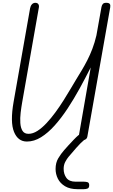

<svg xmlns="http://www.w3.org/2000/svg" viewBox="-20 -999 806 1368"><path d="M171.5 9.5Q108 9.5 79.8 -59.5Q51.5 -128.5 77 -273.5L194.5 -940.5Q197.5 -957 207.2 -968Q217 -979 232.5 -979Q247 -978.5 253.2 -969.2Q259.5 -960 257 -946L138.5 -273Q132 -236.5 127.2 -196.8Q122.5 -157 124.8 -122.8Q127 -88.5 140.2 -67Q153.5 -45.5 183 -45.5Q214 -45.5 246.5 -66.2Q279 -87 311.2 -121.5Q343.5 -156 374.5 -198.2Q405.5 -240.5 433.2 -284.5Q461 -328.5 484 -367.8Q507 -407 524 -435Q543 -466 563 -499.2Q583 -532.5 602.2 -570Q621.5 -607.5 638.2 -651.5Q655 -695.5 667 -747L703 -949Q705.5 -962 712.5 -970.5Q719.5 -979 736.5 -979Q756 -979 762 -971Q768 -963 765.5 -948L603 -29Q601 -14 591.2 -7Q581.5 0 570 0Q555.5 0 547 -8Q538.5 -16 542 -33.5L626.5 -518.5Q589 -444.5 547.8 -369.2Q506.5 -294 461.8 -226Q417 -158 369.5 -105Q322 -52 272.5 -21.2Q223 9.5 171.5 9.5ZM533.5 349Q478.5 349 443.5 328Q408.5 307 392.2 274Q376 241 376 205Q376 160.5 395.2 128.5Q414.5 96.5 436.5 71.5Q447.5 58.5 466.5 37.8Q485.5 17 505.2 -3.5Q525 -24 537.5 -34.5Q549 -43 553.2 -44Q557.5 -45 564 -45Q574 -45 581 -37.5Q588 -30 589 -20.5Q590 -11 582 -4Q554.5 19 523 55Q491.5 91 468 119Q457 132 445.2 154Q433.5 176 433.5 204Q433.5 241.5 453.2 268.5Q473 295.5 518.5 295.5H576.5Q594 295.5 604.8 299.5Q615.5 303.5 615.5 321Q615.5 339.5 604 344.2Q592.5 349 576.5 349Z"/></svg>

Font: Edu QLD Hand
Style: Regular
Weight: 400
Designer: Tina and Corey Anderson, Eben Sorkin
Foundry: Sorkin Type Co.
Version: Version 2.000